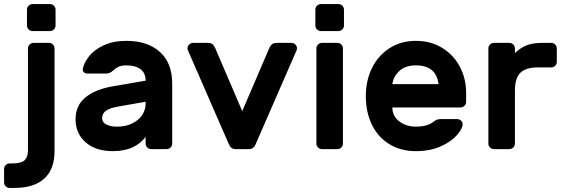

<svg xmlns="http://www.w3.org/2000/svg" viewBox="-58 -730 2760 940"><path d="M214 -683V-605Q214 -594 206 -586Q198 -578 187 -578H101Q90 -578 82 -586Q74 -594 74 -605V-683Q74 -694 82 -702Q90 -710 101 -710H187Q198 -710 206 -702Q214 -694 214 -683ZM106 -520H182Q193 -520 201 -512Q209 -504 209 -493V10Q209 99 158.5 144.5Q108 190 14 190H-11Q-22 190 -30 182Q-38 174 -38 163V97Q-38 86 -30 78Q-22 70 -11 70H4Q47 70 63 54Q79 38 79 5V-493Q79 -504 87 -512Q95 -520 106 -520Z M785 -321V-27Q785 -16 777 -8Q769 0 758 0H682Q671 0 663 -8Q655 -16 655 -27V-60Q632 -28 591.5 -9Q551 10 494 10Q410 10 361 -33.5Q312 -77 312 -146Q312 -213 359.5 -252.5Q407 -292 492 -307L655 -335Q655 -373 629.5 -391.5Q604 -410 561 -410Q538 -410 523.5 -403.5Q509 -397 495 -384Q480 -370 462 -370H369Q359 -370 352.5 -376.5Q346 -383 347 -392Q353 -423 378.5 -455Q404 -487 450.5 -508.5Q497 -530 561 -530Q664 -530 724.5 -476Q785 -422 785 -321ZM655 -232 519 -208Q479 -201 460.5 -187.5Q442 -174 442 -151Q442 -131 462.5 -120.5Q483 -110 514 -110Q558 -110 590 -126Q622 -142 638.5 -167.5Q655 -193 655 -222Z M861 -486Q860 -489 860 -493Q860 -504 868 -512Q876 -520 887 -520H962Q984 -520 995 -496L1128 -186L1261 -496Q1272 -520 1294 -520H1369Q1380 -520 1388 -512Q1396 -504 1396 -493Q1396 -489 1395 -486L1194 -25Q1184 0 1161 0H1095Q1072 0 1062 -25Z M1626 -683V-605Q1626 -594 1618 -586Q1610 -578 1599 -578H1513Q1502 -578 1494 -586Q1486 -594 1486 -605V-683Q1486 -694 1494 -702Q1502 -710 1513 -710H1599Q1610 -710 1618 -702Q1626 -694 1626 -683ZM1594 0H1518Q1507 0 1499 -8Q1491 -16 1491 -27V-493Q1491 -504 1499 -512Q1507 -520 1518 -520H1594Q1605 -520 1613 -512Q1621 -504 1621 -493V-27Q1621 -16 1613 -8Q1605 0 1594 0Z M2224 -276V-231Q2224 -220 2216 -212Q2208 -204 2197 -204H1863Q1863 -161 1897 -135.5Q1931 -110 1978 -110Q2033 -110 2063 -133Q2074 -141 2081 -144Q2088 -147 2100 -147H2180Q2191 -147 2199 -139.5Q2207 -132 2207 -122Q2207 -101 2179.5 -69Q2152 -37 2100 -13.5Q2048 10 1978 10Q1904 10 1848.5 -24Q1793 -58 1763 -119Q1733 -180 1733 -260Q1733 -335 1763 -396.5Q1793 -458 1849 -494Q1905 -530 1978 -530Q2051 -530 2107 -495.5Q2163 -461 2193.5 -403Q2224 -345 2224 -276ZM2089 -318Q2078 -410 1978 -410Q1926 -410 1896.5 -382Q1867 -354 1863 -318Z M2463 -287V-27Q2463 -16 2455 -8Q2447 0 2436 0H2360Q2349 0 2341 -8Q2333 -16 2333 -27V-493Q2333 -504 2341 -512Q2349 -520 2360 -520H2436Q2447 -520 2455 -512Q2463 -504 2463 -493V-470Q2490 -496 2520 -508Q2550 -520 2596 -520H2641Q2652 -520 2660 -512Q2668 -504 2668 -493V-427Q2668 -416 2660 -408Q2652 -400 2641 -400H2576Q2516 -400 2489.5 -373.5Q2463 -347 2463 -287Z"/></svg>

Font: Hezaedrus Medium
Style: Regular
Weight: 500
Designer: Hubert & Fischer
Foundry: Hubert & Fischer
Version: Version 1.10;September 3, 2019;FontCreator 11.5.0.2425 64-bi